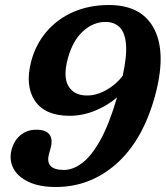

<svg xmlns="http://www.w3.org/2000/svg" viewBox="-20 -733 661 766"><path d="M203 13Q136 13 93 -7.8Q50 -28.5 33 -62.2Q16 -96 26 -135.5Q36.5 -174 63 -194.8Q89.5 -215.5 124.5 -215.5Q163.5 -215.5 177.5 -196.2Q191.5 -177 182 -142.5L175.5 -118.5Q158.5 -55 235 -55Q271 -55 307.8 -82.5Q344.5 -110 380 -173.5Q415.5 -237 447 -344.5Q408.5 -311.5 358.8 -291.2Q309 -271 257.5 -271Q159.5 -271 119.2 -331Q79 -391 104.5 -488.5Q123 -557.5 166.8 -608Q210.5 -658.5 273.8 -685.8Q337 -713 414.5 -713Q547 -713 596 -615.8Q645 -518.5 597.5 -347Q548.5 -171.5 444 -79.2Q339.5 13 203 13ZM250.5 -499Q231 -426.5 253.2 -389.2Q275.5 -352 327.5 -352Q365.5 -352 404.5 -374Q443.5 -396 469.5 -430.5Q487 -511 482.5 -558Q478 -605 456.5 -625.2Q435 -645.5 401 -645.5Q352 -645.5 311 -608.2Q270 -571 250.5 -499Z"/></svg>

Font: Fraunces 72pt S100 SemiBold
Style: Italic
Weight: 600
Italic angle: -16°
Version: Version 1.000; ttfautohint (v1.8.3)